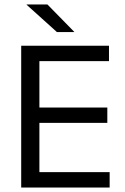

<svg xmlns="http://www.w3.org/2000/svg" viewBox="-20 -845 563 865"><path d="M157.5 0H75.5V-639H157.5ZM474 0H100V-69.5H474ZM463.5 -291.5H122.5V-360.5H463.5ZM471 -569.5H99.5V-639H471ZM314.5 -701.5 193.5 -825H100V-823.5L236.5 -700.5H314.5Z"/></svg>

Font: Anek Malayalam Medium
Style: Regular
Weight: 400
Version: Version 1.003